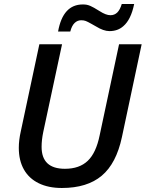

<svg xmlns="http://www.w3.org/2000/svg" viewBox="-20 -937 733 967"><path d="M74.7 -192.4Q74.7 -231 84.5 -274.4L178.2 -713.9H292.5L197.8 -272Q189.5 -231.9 189.5 -197.3Q189.5 -86.9 307.1 -86.9Q379.9 -86.9 421.9 -127Q463.9 -167 481.9 -255.4L579.6 -713.9H693.4L594.2 -247.1Q565.9 -113.8 492.4 -52Q418.9 9.8 291.5 9.8Q223.6 9.8 174.8 -14.2Q126 -38.1 100.3 -83.5Q74.7 -128.9 74.7 -192.4ZM397 -914.6Q407.7 -914.6 416.3 -913.1Q424.8 -911.6 435.1 -907.2Q449.2 -901.4 481.9 -880.9Q513.7 -860.4 536.1 -860.4Q556.6 -860.4 570.6 -874Q584.5 -887.7 593.3 -917H655.8Q639.6 -837.9 601.1 -805.2Q573.2 -780.3 531.2 -780.3Q501.5 -780.3 462.9 -804.2L439.5 -817.4Q421.4 -827.6 411.9 -831.3Q402.3 -835 389.2 -835Q369.6 -835 355.5 -821Q341.3 -807.1 334 -778.3H272.5Q296.9 -914.6 397 -914.6Z"/></svg>

Font: Viking Open Sans Light
Style: Bold Italic
Weight: 600
Italic angle: -12°
Foundry: Ascender Corporation
Version: Version 2.000